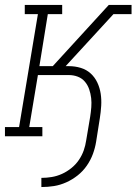

<svg xmlns="http://www.w3.org/2000/svg" viewBox="-22 -550 551 775"><path d="M145 205V168Q166 168 187 164.5Q208 161 228 152Q248 143 266 128.5Q284 114 296.5 95.5Q309 77 316 57Q323 37 326 16L342 -79Q345 -98 346.5 -117Q348 -136 346 -154Q344 -172 338 -189.5Q332 -207 320.5 -220.5Q309 -234 292 -240.5Q275 -247 256 -247H131L96 -37H149V0H-2V-37H55L131 -493H78V-530H229V-493H171L137 -283H191L417 -530H509V-493H436L243 -283H256Q281 -283 304 -276Q327 -269 344 -253.5Q361 -238 371 -216.5Q381 -195 384.5 -171.5Q388 -148 386.5 -123Q385 -98 381 -73L366 22Q362 47 353 71.5Q344 96 328.5 118.5Q313 141 291.5 158Q270 175 245.5 186Q221 197 196 201Q171 205 145 205Z"/></svg>

Font: Iosevka Curly Slab XLtObl
Style: Regular
Weight: 200
Italic angle: -9°
Monospace: yes
Designer: Belleve Invis
Foundry: Belleve Invis
Version: Version 11.1.0; ttfautohint (v1.8.3)